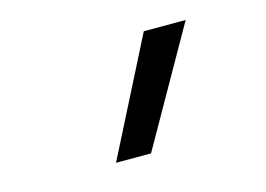

<svg xmlns="http://www.w3.org/2000/svg" viewBox="-56 -869 712 514"><g transform="rotate(-15 300.0 -611.5)"><path d="M210 -451 373 -772H489L307 -451Z"/></g></svg>

Font: Iosevka Slab Medium Extended
Style: Italic
Weight: 500
Width: 7
Italic angle: -9°
Monospace: yes
Designer: Belleve Invis
Foundry: Belleve Invis
Version: Version 11.1.0; ttfautohint (v1.8.3)